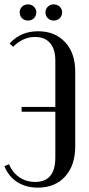

<svg xmlns="http://www.w3.org/2000/svg" viewBox="-23 -850 408 878"><path d="M321 -181Q321 -94 275 -43Q229 8 150 8Q96 8 56.5 -17Q17 -42 -3 -90L18 -99Q34 -61 65.5 -39.5Q97 -18 138 -18Q230 -18 230 -130V-339H76V-361H230V-574Q230 -625 206 -653Q182 -681 137 -681Q82 -681 37 -636L21 -651Q71 -707 151 -707Q229 -707 275 -657Q321 -607 321 -523ZM67 -794Q67 -809 78 -819.5Q89 -830 105 -830Q121 -830 132 -819.5Q143 -809 143 -794Q143 -777 132 -766.5Q121 -756 105 -756Q89 -756 78 -766.5Q67 -777 67 -794ZM185 -794Q185 -809 196 -819.5Q207 -830 222 -830Q239 -830 250 -819.5Q261 -809 261 -794Q261 -777 250 -766.5Q239 -756 222 -756Q207 -756 196 -766.5Q185 -777 185 -794Z"/></svg>

Font: Moniqa SemBd Heading
Style: Regular
Weight: 600
Designer: Rajesh Rajput
Foundry: Rajesh Rajput
Version: Version 1.000